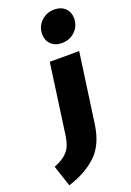

<svg xmlns="http://www.w3.org/2000/svg" viewBox="-310 -896 815 1190"><g transform="rotate(-20 97.0 -301.0)"><path d="M-117 88Q-57 65 -27 31Q3 -3 12 -66L77 -534H271L207 -76Q189 54 117.5 122Q46 190 -71 227ZM91 -710Q91 -761 126.5 -795Q162 -829 214 -829Q258 -829 284.5 -803Q311 -777 311 -736Q311 -685 275.5 -651Q240 -617 188 -617Q144 -617 117.5 -643Q91 -669 91 -710Z"/></g></svg>

Font: FiraGO Heavy
Style: Italic
Weight: 900
Italic angle: -8°
Designer: bBox Type GmbH
Foundry: bBox Type GmbH
Version: Version 1.001